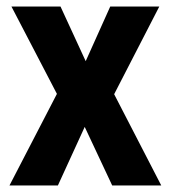

<svg xmlns="http://www.w3.org/2000/svg" viewBox="-20 -567 522 587"><path d="M154 -280 9 0H157L239 -179L323 0H473L329 -279L467 -547H317L242 -380L165 -547H15Z"/></svg>

Font: Noto Sans Hebrew Condensed
Style: Bold
Weight: 700
Width: 3
Designer: Monotype Design Team
Foundry: Monotype Imaging Inc.
Version: Version 2.004